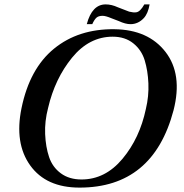

<svg xmlns="http://www.w3.org/2000/svg" viewBox="-20 -841 837 874"><path d="M770 -339Q677 13 342 13Q190 13 117.5 -88Q45 -189 78 -349Q115 -529 226 -619.5Q337 -710 501 -708Q655 -706 733.5 -604.5Q812 -503 770 -339ZM644 -345Q658 -403 655.5 -461.5Q653 -520 638.5 -567Q624 -614 586.5 -644Q549 -674 493 -674Q386 -674 308 -578.5Q230 -483 199 -350Q183 -289 185.5 -230.5Q188 -172 203.5 -126Q219 -80 257 -52Q295 -24 351 -24Q459 -24 537.5 -118Q616 -212 644 -345ZM661 -821Q654 -780 635 -759Q609 -731 574 -731Q551 -731 521 -745L487 -758Q461 -769 447 -769Q428 -769 418.5 -760Q409 -751 400 -731H375Q399 -821 461 -821Q488 -821 516 -808L568 -788Q588 -783 600 -785Q618 -787 637 -821Z"/></svg>

Font: GFS Artemisia
Style: Italic
Weight: 400
Italic angle: -12°
Designer: Takis Katsoulidis and George D. Matthiopoulos
Foundry: George Matthiopoulos and Takis Katsoulidis
Version: Version 1.0